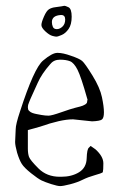

<svg xmlns="http://www.w3.org/2000/svg" viewBox="-20 -626 410 663"><path d="M136.7 -517.6Q123 -530.3 123 -539.6Q123 -548.8 131.8 -568.8Q140.6 -588.9 149.4 -594.2Q158.2 -599.6 170.9 -601.1Q183.6 -602.5 191.4 -604Q199.2 -605.5 202.1 -606Q205.1 -606.4 216.3 -601.1Q227.5 -595.7 227.5 -568.4Q227.5 -541 216.8 -525.9Q206.1 -510.7 193.4 -505.4Q180.7 -500 176.3 -499.5Q171.9 -499 161.1 -502Q150.4 -504.9 136.7 -517.6ZM191.4 -574.2H190.4Q159.2 -572.3 159.2 -549.8Q159.2 -541 162.6 -533.2Q166 -525.4 176.3 -525.4Q186.5 -525.4 195.8 -534.2Q205.1 -543 205.1 -558.6Q205.1 -574.2 191.4 -574.2ZM76.2 -112.3Q76.2 -95.7 80.1 -84.5Q84 -73.2 112.8 -44.4Q141.6 -15.6 186.5 -15.6H191.4Q227.5 -15.6 252.9 -31.2Q278.3 -46.9 279.3 -79.1Q280.3 -111.3 287.1 -116.2L293 -122.1L309.6 -110.4Q336.9 -85.9 336.9 -62Q336.9 -38.1 335 -31.2Q330.1 -27.3 307.1 -21Q284.2 -14.6 265.6 -5.4Q247.1 3.9 222.2 10.3Q197.3 16.6 188 16.6Q178.7 16.6 157.2 9.8Q135.7 2.9 123.5 -2.9Q111.3 -8.8 87.4 -27.8Q63.5 -46.9 55.2 -60.1Q46.9 -73.2 39.1 -98.6Q32.2 -124 32.2 -135.7L34.2 -179.7Q34.2 -196.3 48.8 -240.2Q97.7 -391.6 128.9 -417Q160.2 -443.4 177.7 -443.4Q178.7 -443.4 179.7 -443.4Q197.3 -443.4 224.6 -433.6Q253.9 -423.8 263.7 -415.5Q273.4 -407.2 299.3 -365.2Q325.2 -323.2 332 -290.5Q338.9 -257.8 338.9 -238.3Q338.9 -218.8 332 -213.4Q325.2 -208 297.9 -207L232.4 -213.9H231.4Q190.4 -213.9 118.2 -188.5L76.2 -176.8ZM281.2 -285.2Q259.8 -361.3 247.6 -385.3Q235.4 -409.2 221.7 -414.6Q208 -419.9 187 -419.9Q166 -419.9 154.3 -405.3L153.3 -404.3Q124 -371.1 110.4 -340.3Q96.7 -309.6 91.8 -299.3Q86.9 -289.1 85 -284.2Q83 -279.3 80.6 -273.4Q78.1 -267.6 77.1 -263.7Q76.2 -259.8 76.2 -255.9Q76.2 -252 77.1 -248.5Q78.1 -245.1 81.1 -242.7Q84 -240.2 85.9 -238.8Q87.9 -237.3 92.3 -235.8Q96.7 -234.4 98.6 -233.9Q100.6 -233.4 105 -232.4Q109.4 -231.4 123 -229Q136.7 -226.6 147.5 -226.6Q158.2 -226.6 191.4 -238.3Q224.6 -250 238.3 -253.4Q252 -256.8 257.3 -258.3Q262.7 -259.8 266.1 -261.2Q269.5 -262.7 273.9 -265.1Q278.3 -267.6 280.3 -271.5L282.2 -283.2Z"/></svg>

Font: Drukaatie burti
Style: Thin
Weight: 100
Version: Version 0.14